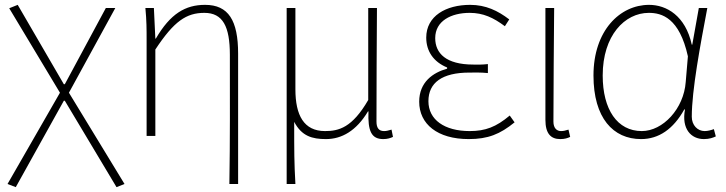

<svg xmlns="http://www.w3.org/2000/svg" viewBox="-20 -560 2993 791"><path d="M45 211 243 -145H247L460 211L493 198L264 -178L455 -527H416L247 -213H243L53 -540L18 -526L227 -178L11 198Z M961 198V-339C961 -476 921 -540 825 -540C744 -540 682 -504 622 -401H620L614 -527H579C584 -474 584 -439 584 -396V0H620V-356C697 -473 748 -507 822 -507C898 -507 927 -451 927 -334C927 -153 928 15 925 198Z M1161 198H1197C1192 108 1192 67 1192 -58C1223 1 1266 13 1323 13C1388 13 1448 -21 1496 -101H1498C1495 -20 1510 13 1559 13C1576 13 1588 9 1599 4L1593 -26C1578 -22 1573 -20 1562 -20C1541 -20 1531 -33 1531 -59C1531 -219 1532 -366 1533 -527H1497V-148C1431 -34 1376 -20 1319 -20C1232 -20 1197 -85 1197 -192V-527H1161Z M1911 13C1990 13 2040 -7 2100 -56L2080 -84C2024 -37 1980 -20 1915 -20C1811 -20 1745 -67 1745 -143C1745 -219 1801 -261 1914 -261C1939 -261 1959 -262 1990 -259V-296C1963 -293 1950 -294 1930 -294C1818 -294 1773 -340 1773 -403C1773 -474 1839 -507 1915 -507C1971 -507 2013 -487 2060 -452L2078 -480C2031 -516 1981 -540 1917 -540C1817 -540 1736 -494 1736 -405C1736 -349 1766 -305 1822 -282V-277C1764 -261 1707 -222 1707 -141C1707 -49 1782 13 1911 13Z M2288 13C2307 13 2318 9 2329 4L2322 -26C2309 -22 2302 -20 2291 -20C2274 -20 2260 -32 2260 -59C2260 -219 2262 -366 2263 -527H2227V-66C2227 -10 2249 13 2288 13Z M2621 13C2694 13 2754 -28 2799 -109H2802C2787 -29 2827 13 2880 13C2903 13 2918 7 2929 2L2921 -28C2910 -24 2896 -20 2883 -20C2854 -20 2830 -44 2830 -79C2830 -188 2865 -374 2894 -527H2859L2832 -376H2830C2804 -495 2726 -540 2654 -540C2534 -540 2425 -434 2425 -249C2425 -74 2506 13 2621 13ZM2624 -20C2523 -20 2463 -109 2463 -249C2463 -414 2554 -507 2653 -507C2707 -507 2779 -486 2814 -328L2805 -222C2797 -112 2711 -20 2624 -20Z"/></svg>

Font: SSpoqa Han Sans Neo Thin
Style: Regular
Weight: 100
Designer: [Spoqa Han Sans Neo] Dong-huui Kim  Younghwa Kang  Yujin Lee  [Noto Sans] Ryoko NISHIZUKA  (kana & ideographs); Paul D. 
Foundry: Spoqa (http://www.spoqa-han-sans.com)
Version: Version 1.000